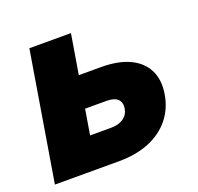

<svg xmlns="http://www.w3.org/2000/svg" viewBox="-98 -627 754 733"><g transform="rotate(-20 279.0 -261.0)"><path d="M168.5 -361.3H324.7Q394.5 -361.3 440.7 -339.4Q486.8 -317.4 506.8 -277.1Q526.9 -236.8 517.6 -180.7Q508.3 -124.5 475.3 -84Q442.4 -43.5 389.2 -21.7Q335.9 0 266.1 0H5.9L92.3 -522.5H261.2L196.3 -130.4H282.2Q312.5 -130.4 332 -144Q351.6 -157.7 355.5 -181.6Q359.4 -206.1 345.5 -219.5Q331.5 -232.9 301.3 -232.9H147.5Z"/></g></svg>

Font: Inter 28pt ExtraBold
Style: Italic
Weight: 800
Italic angle: -9.3988°
Designer: Rasmus Andersson
Foundry: rsms
Version: Version 4.001;git-66647c0bb